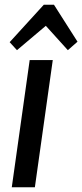

<svg xmlns="http://www.w3.org/2000/svg" viewBox="-20 -795 349 815"><path d="M204 -540 128 0H30L106 -540ZM21 -616 166 -775H209L309 -618L268 -582L155 -707H200L52 -582Z"/></svg>

Font: Pathway Extreme Condensed Medium
Style: Italic
Weight: 500
Width: 3
Italic angle: -8°
Version: Version 1.001;gftools[0.9.26]